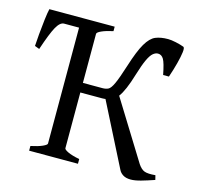

<svg xmlns="http://www.w3.org/2000/svg" viewBox="-95 -724 863 832"><g transform="rotate(15 337.0 -308.0)"><path d="M103 0V-21Q136 -28 155 -36.5Q174 -45 174 -51V-579Q174 -589 103 -595V-615H322V-595Q290 -588 271 -579.5Q252 -571 252 -564V-51Q252 -45 269.5 -36.5Q287 -28 322 -21V0ZM507 -21 361 -309 404 -354 581 -68Q595 -47 610.5 -41.5Q626 -36 659 -39L664 -19Q632 -8 605.5 -0.5Q579 7 560 7Q539 7 526 -1Q513 -9 507 -21ZM579 -467Q569 -519 559.5 -535Q550 -551 534 -551Q523 -551 512 -542Q501 -533 489.5 -508.5Q478 -484 464 -438Q441 -361 418 -331Q395 -301 349 -301H239V-344H340Q354 -344 365 -349Q376 -354 388 -380Q400 -406 419 -466Q441 -536 461 -570Q481 -604 504 -613.5Q527 -623 560 -623Q574 -623 595 -618.5Q616 -614 632 -608Q638 -605 635.5 -584.5Q633 -564 625 -533Q617 -502 605 -467ZM107 -571Q89 -571 72.5 -541.5Q56 -512 31 -437L10 -445Q11 -465 14 -498.5Q17 -532 21 -565.5Q25 -599 29 -615H238L193 -571Z"/></g></svg>

Font: ChillKai
Style: Regular
Weight: 400
Designer: ChillType
Foundry: 寒蝉字型
Version: Version 2.000